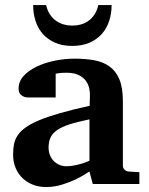

<svg xmlns="http://www.w3.org/2000/svg" viewBox="-20 -734 593 766"><path d="M350.1 0 336.9 -49.8Q311 -32.2 282.7 -18.6Q257.8 -6.8 227.1 2.7Q196.3 12.2 163.1 12.2Q135.7 12.2 112.1 3.2Q88.4 -5.9 70.6 -22.7Q52.7 -39.6 42.5 -63.5Q32.2 -87.4 32.2 -117.2Q32.2 -139.6 35.9 -158.7Q39.6 -177.7 50.5 -194.1Q61.5 -210.4 82 -225.3Q102.5 -240.2 136.5 -254.4Q170.4 -268.6 219.7 -282.7Q269 -296.9 337.9 -312V-324.2Q337.9 -331.5 338.4 -337.4Q338.4 -344.2 338.9 -351.1Q339.4 -365.2 335.9 -381.6Q332.5 -397.9 322.3 -411.9Q312 -425.8 293.5 -434.8Q274.9 -443.8 245.1 -443.8Q234.9 -443.8 226.8 -443.4Q218.8 -442.9 213.4 -441.9Q207 -440.9 202.1 -439.9V-345.2H99.1Q86.4 -344.2 76.7 -347.7Q68.4 -350.6 61.3 -357.9Q54.2 -365.2 54.2 -380.9Q54.2 -408.7 74 -430.7Q93.8 -452.6 125.7 -468Q157.7 -483.4 197.5 -491.7Q237.3 -500 276.9 -500Q319.8 -500 355.5 -493.7Q391.1 -487.3 416.7 -469Q442.4 -450.7 456.3 -417.5Q470.2 -384.3 470.2 -330.1V-73.2Q470.2 -64 476.6 -57.4Q482.9 -50.8 492.2 -49.8L536.1 -46.9V0ZM336.9 -257.8Q288.6 -248 257.1 -237.8Q225.6 -227.5 207 -214.4Q188.5 -201.2 181.2 -184.3Q173.8 -167.5 173.8 -145Q173.8 -129.4 179 -116Q184.1 -102.5 193.6 -92.5Q203.1 -82.5 216.3 -76.7Q229.5 -70.8 245.1 -70.8Q261.2 -70.8 277.6 -74.2Q293.9 -77.6 307.1 -81.5Q322.8 -86.4 336.9 -92.8ZM425.3 -713.9Q425.3 -680.2 415.5 -650.4Q405.8 -620.6 386.2 -598.6Q366.7 -576.7 337.2 -563.7Q307.6 -550.8 268.1 -550.8Q228.5 -550.8 199.5 -563.7Q170.4 -576.7 150.9 -598.6Q131.3 -620.6 121.8 -650.4Q112.3 -680.2 112.3 -713.9H164.1Q168.9 -691.4 179.7 -675.8Q190.4 -660.2 204.6 -650.4Q218.8 -640.6 235.1 -636.2Q251.5 -631.8 268.1 -631.8Q285.2 -631.8 301.8 -636.2Q318.4 -640.6 332.3 -650.4Q346.2 -660.2 356.7 -675.8Q367.2 -691.4 372.1 -713.9Z"/></svg>

Font: Charis SIL Eur
Style: Bold
Weight: 700
Foundry: SIL International
Version: Version 5.000